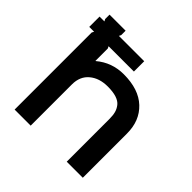

<svg xmlns="http://www.w3.org/2000/svg" viewBox="-211 -1020 1201 1201"><g transform="rotate(45 389.0 -420.0)"><path d="M692.9 -391.1V0H550.8V-377Q550.8 -409.2 544.9 -431.9Q539.1 -454.6 523.7 -474.4Q508.3 -494.1 477.3 -504.2Q446.3 -514.2 399.9 -514.2Q325.7 -514.2 278.8 -474.9Q231.9 -435.5 231.9 -365.2V0H89.8V-682.1L97.2 -695.8H54.2V-787.1H97.2L89.8 -800.8V-839.8H231.9V-800.8L225.1 -787.1H449.2V-695.8H225.1L231.9 -682.1V-573.2H233.9Q312 -639.2 417 -639.2Q549.3 -639.2 621.1 -571.5Q692.9 -503.9 692.9 -391.1Z"/></g></svg>

Font: Sinkin Sans 600 SemiBold
Style: Regular
Weight: 600
Designer: Keith Bates
Foundry: K-Type
Version: Sinkin Sans (version 1.0)  by Keith Bates   •   © 2014   www